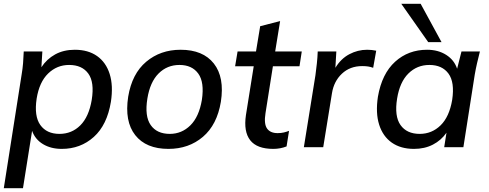

<svg xmlns="http://www.w3.org/2000/svg" viewBox="-20 -775 2573 1011"><path d="M0 216 94 -383Q99 -412 101.5 -442.5Q104 -473 105 -504H203L198 -421Q226 -464 270.5 -488.5Q315 -513 374 -513Q444 -513 491 -480Q538 -447 557.5 -385.5Q577 -324 564 -239Q544 -117 474 -54Q404 9 305 9Q248 9 206.5 -16Q165 -41 149 -86L101 216ZM293 -70Q358 -70 403 -115Q448 -160 463 -249Q478 -342 445 -387.5Q412 -433 344 -433Q280 -433 233.5 -388Q187 -343 173 -256Q159 -163 192.5 -116.5Q226 -70 293 -70Z M867 9Q749 9 692 -63.5Q635 -136 655 -266Q675 -387 750 -450Q825 -513 931 -513Q1049 -513 1106 -440.5Q1163 -368 1143 -239Q1123 -118 1048.5 -54.5Q974 9 867 9ZM874 -70Q937 -70 982.5 -115Q1028 -160 1043 -249Q1057 -342 1024 -387.5Q991 -433 925 -433Q860 -433 815 -388Q770 -343 756 -256Q741 -163 773.5 -116.5Q806 -70 874 -70Z M1419 9Q1333 9 1297.5 -36.5Q1262 -82 1275 -169L1316 -426H1218L1231 -504H1328L1350 -637L1455 -664L1429 -504H1569L1557 -426H1417L1378 -179Q1369 -123 1386 -98.5Q1403 -74 1442 -74Q1460 -74 1474.5 -77.5Q1489 -81 1502 -86L1489 -4Q1456 9 1419 9Z M1580 0 1641 -379Q1645 -409 1648.5 -441Q1652 -473 1653 -504H1751L1746 -418Q1775 -466 1819.5 -489.5Q1864 -513 1913 -513Q1938 -513 1961 -508L1945 -418Q1931 -423 1918 -425Q1905 -427 1887 -427Q1823 -427 1780.5 -387Q1738 -347 1728 -284L1682 0Z M2160 9Q2090 9 2043 -24Q1996 -57 1976.5 -118.5Q1957 -180 1970 -266Q1991 -387 2060.5 -450Q2130 -513 2229 -513Q2287 -513 2329.5 -486Q2372 -459 2387 -413L2410 -504H2507Q2499 -473 2492 -442.5Q2485 -412 2480 -383L2420 0H2319L2331 -76Q2303 -36 2259.5 -13.5Q2216 9 2160 9ZM2190 -70Q2254 -70 2300 -115Q2346 -160 2361 -249Q2375 -342 2341.5 -387.5Q2308 -433 2241 -433Q2176 -433 2130.5 -388Q2085 -343 2071 -256Q2056 -163 2089 -116.5Q2122 -70 2190 -70ZM2235 -553 2093 -755H2195L2305 -553Z"/></svg>

Font: Mulish SemiBold
Style: Italic
Weight: 600
Italic angle: -9°
Designer: Vernon Adams
Foundry: Vernon Adams
Version: Version 3.603; ttfautohint (v1.8.3)